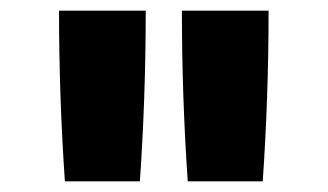

<svg xmlns="http://www.w3.org/2000/svg" viewBox="-20 -792 616 361"><path d="M333 -451H474Q485 -611 485 -772H322Q322 -611 333 -451ZM102 -451H243Q254 -611 254 -772H91Q91 -611 102 -451Z"/></svg>

Font: Iosevka Sparkle Heavy
Style: Regular
Weight: 900
Designer: Belleve Invis
Foundry: Belleve Invis
Version: Version 4.5.0; ttfautohint (v1.8.3)